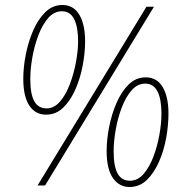

<svg xmlns="http://www.w3.org/2000/svg" viewBox="-20 -741 733 767"><path d="M164 -283Q121 -283 97 -319.5Q73 -356 73 -426Q73 -472 83 -523Q93 -574 112.5 -619Q132 -664 161 -692.5Q190 -721 229 -721Q274 -721 297 -682Q320 -643 320 -576Q320 -531 310.5 -480Q301 -429 281.5 -384.5Q262 -340 233 -311.5Q204 -283 164 -283ZM130 0 565 -714H595L160 0ZM166 -308Q196 -308 219.5 -335Q243 -362 259 -404.5Q275 -447 283.5 -493Q292 -539 292 -576Q292 -634 276 -665Q260 -696 227 -696Q196 -696 172.5 -669Q149 -642 133 -599.5Q117 -557 109 -510.5Q101 -464 101 -426Q101 -365 117 -336.5Q133 -308 166 -308ZM497 6Q456 6 431 -30Q406 -66 406 -137Q406 -183 416 -234Q426 -285 445.5 -330Q465 -375 494 -403.5Q523 -432 562 -432Q607 -432 630 -393Q653 -354 653 -287Q653 -242 644 -191Q635 -140 615.5 -95.5Q596 -51 567 -22.5Q538 6 497 6ZM499 -19Q530 -19 553.5 -46Q577 -73 593 -115.5Q609 -158 617 -204Q625 -250 625 -287Q625 -345 609 -376Q593 -407 560 -407Q529 -407 505.5 -380Q482 -353 466 -310.5Q450 -268 442 -221.5Q434 -175 434 -137Q434 -76 450 -47.5Q466 -19 499 -19Z"/></svg>

Font: Noto Serif ExtraCondensed Thin
Style: Italic
Weight: 100
Width: 2
Italic angle: -12°
Designer: Monotype Design Team
Foundry: Monotype Imaging Inc.
Version: Version 2.013